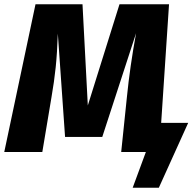

<svg xmlns="http://www.w3.org/2000/svg" viewBox="-34 -715 920 903"><path d="M851 -137 713 168H590L652 0H536L563 -260Q577 -401 606 -559L447 -71H272L238 -557Q235 -467 228 -399Q221 -331 208 -257L165 0H-14L133 -695H354L379 -219L528 -695H761L724 -137Z"/></svg>

Font: Trujillo ExtraBold
Style: Italic
Weight: 800
Italic angle: -8°
Designer: Fira Sans original fonts by bBox Type GmbH, Carrois Corporate GbR, & Edenspiekermann AG / Changes by Cristiano Sobral
Foundry: Fira Sans original fonts by bBox Type GmbH, Carrois Corporate GbR, & Edenspiekermann AG / Changes by Cristiano Sobral
Version: Version 4.301;July 28, 2020;FontCreator 13.0.0.2655 64-bit